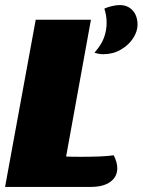

<svg xmlns="http://www.w3.org/2000/svg" viewBox="-21 -738 563 758"><path d="M240 -120Q259 -119 302 -119Q388 -119 428 -125Q442 -97 442 -74Q442 -40 414.5 -20Q387 0 336 0H-1L120 -660H338ZM452 -718Q483 -718 502.5 -697Q522 -676 522 -640Q522 -614 504.5 -587Q487 -560 456 -542Q425 -524 387 -524Q370 -524 352 -530Q380 -562 390 -590.5Q400 -619 400 -648Q400 -676 391 -704Q401 -709 419 -713.5Q437 -718 452 -718Z"/></svg>

Font: Sansita ExtraBold Italic
Style: Regular
Weight: 800
Italic angle: -11°
Designer: Pablo Cosgaya
Foundry: Omnibus-Type
Version: Version 1.006